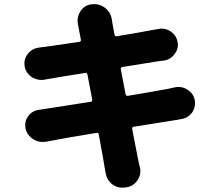

<svg xmlns="http://www.w3.org/2000/svg" viewBox="-20 -832 1040 910"><path d="M808.6 -418Q817.4 -419.9 826.2 -419.9Q848.6 -419.9 868.2 -407.2Q896.5 -389.6 903.3 -357.4Q904.3 -349.6 904.3 -341.8Q904.3 -319.3 890.6 -298.8Q871.1 -272.5 838.9 -267.6Q835 -266.6 823.2 -264.6Q811.5 -262.7 804.7 -261.7Q790 -259.8 724.6 -249Q659.2 -238.3 614.3 -231.4Q605.5 -230.5 606.4 -220.7Q629.9 -101.6 637.7 -60.5Q639.6 -51.8 642.6 -41Q645.5 -31.2 645.5 -21.5Q645.5 1 632.8 20.5Q614.3 49.8 580.1 55.7L573.2 56.6Q566.4 57.6 559.6 57.6Q534.2 57.6 512.7 42Q485.4 20.5 480.5 -13.7Q478.5 -24.4 476.6 -34.2Q474.6 -50.8 448.2 -194.3Q446.3 -204.1 436.5 -202.1Q282.2 -176.8 223.6 -165Q209 -162.1 198.2 -160.2Q189.5 -159.2 181.6 -159.2Q157.2 -159.2 136.7 -172.9Q108.4 -191.4 100.6 -223.6Q99.6 -232.4 99.6 -240.2Q99.6 -262.7 113.3 -281.2Q132.8 -307.6 165 -311.5Q181.6 -313.5 196.3 -316.4Q210.9 -318.4 284.7 -330.1Q358.4 -341.8 409.2 -349.6Q418.9 -350.6 417 -360.4L394.5 -478.5Q392.6 -488.3 383.8 -486.3Q259.8 -466.8 210.9 -458Q203.1 -456.1 194.3 -455.1Q185.5 -453.1 176.8 -453.1Q153.3 -453.1 131.8 -465.8Q103.5 -484.4 96.7 -517.6Q95.7 -525.4 95.7 -532.2Q95.7 -556.6 111.3 -576.2Q131.8 -602.5 165 -606.4Q171.9 -607.4 178.7 -608.4Q249 -617.2 355.5 -633.8Q365.2 -634.8 363.3 -644.5L349.6 -715.8Q347.7 -724.6 347.7 -733.4Q347.7 -756.8 360.4 -777.3Q377.9 -805.7 411.1 -811.5H414.1Q420.9 -812.5 427.7 -812.5Q454.1 -812.5 476.6 -795.9Q503.9 -775.4 509.8 -741.2Q509.8 -736.3 522.5 -668.9Q524.4 -659.2 533.2 -660.2Q629.9 -675.8 701.2 -689.5Q713.9 -691.4 728.5 -694.3Q737.3 -696.3 746.1 -696.3Q768.6 -696.3 788.1 -683.6Q815.4 -666 821.3 -633.8Q823.2 -627 823.2 -619.1Q823.2 -595.7 807.6 -576.2Q789.1 -549.8 756.8 -544.9Q741.2 -543 732.4 -542L560.5 -514.6Q550.8 -512.7 552.7 -502.9L575.2 -385.7Q577.1 -376 586.9 -377.9Q720.7 -400.4 777.3 -411.1Q792 -414.1 808.6 -418Z"/></svg>

Font: Gen Jyuu GothicX Heavy
Style: Bold
Weight: 900
Designer: [Source Han Sans]
Ryoko NISHIZUKA  (kana & ideographs); Paul D. Hunt (Latin, Greek & Cyrillic); Wenlong ZHANG  (bopomofo
Version: Version 1.002.20150607